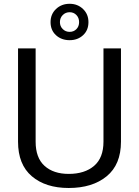

<svg xmlns="http://www.w3.org/2000/svg" viewBox="-20 -961 716 992"><path d="M605 -710.9V-229Q605 -110.8 531.2 -50.3Q457.5 10.3 335 10.3Q215.8 10.3 144.5 -50.3Q73.2 -110.8 73.2 -229V-710.9H164.1V-229Q164.1 -145.5 210.2 -104Q256.3 -62.5 335 -62.5Q417.5 -62.5 466.1 -104Q514.6 -145.5 514.6 -229V-710.9ZM241.2 -846.7Q241.2 -887.7 269.5 -914.6Q297.9 -941.4 339.8 -941.4Q380.9 -941.4 408.9 -914.6Q437 -887.7 437 -846.7Q437 -804.7 409.2 -779.1Q381.3 -753.4 339.8 -753.4Q297.4 -753.4 269.3 -779.1Q241.2 -804.7 241.2 -846.7ZM289.6 -846.7Q289.6 -825.2 304.2 -810.8Q318.8 -796.4 339.8 -796.4Q360.8 -796.4 374.8 -810.5Q388.7 -824.7 388.7 -846.7Q388.7 -868.7 374.8 -883.3Q360.8 -897.9 339.8 -897.9Q318.8 -897.9 304.2 -883.3Q289.6 -868.7 289.6 -846.7Z"/></svg>

Font: Roboto Web
Style: Regular
Weight: 400
Designer: Google
Version: Version 1.200310; 2013